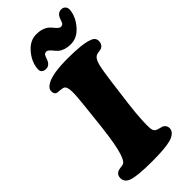

<svg xmlns="http://www.w3.org/2000/svg" viewBox="-295 -992 1060 1060"><g transform="rotate(-45 235.0 -462.5)"><path d="M368.2 -869.1Q379.4 -869.1 384.3 -875.5Q389.2 -881.8 394 -896.5Q406.2 -936.5 436.5 -936.5Q452.6 -936.5 461.9 -925.5Q471.2 -914.6 469.2 -897.9Q463.9 -848.6 426 -805.4Q388.2 -762.2 339.4 -762.2Q313.5 -762.2 293.9 -769Q274.4 -775.9 263.9 -785.9Q253.4 -795.9 245.4 -805.9Q237.3 -815.9 229.7 -822.8Q222.2 -829.6 213.9 -829.6Q202.6 -829.6 197.8 -823Q192.9 -816.4 188 -801.8Q175.8 -762.2 145.5 -762.2Q129.9 -762.2 120.1 -770.8Q110.4 -779.3 112.8 -800.8Q118.2 -850.1 155.8 -893.3Q193.4 -936.5 242.2 -936.5Q268.1 -936.5 287.6 -929.7Q307.1 -922.9 317.9 -912.8Q328.6 -902.8 336.7 -892.8Q344.7 -882.8 352.3 -876Q359.9 -869.1 368.2 -869.1ZM134.8 -315.4 148.4 -439.9Q159.7 -535.2 158.9 -573Q158.2 -610.8 142.6 -619.6Q134.8 -623.5 116 -624.8Q97.2 -626 92.3 -627.9Q78.1 -633.8 78.1 -655.3Q78.1 -678.2 109.4 -694.8Q156.2 -719.7 271 -719.7Q385.7 -719.7 430.7 -702.1Q460.9 -692.4 460.9 -666Q460.9 -640.1 440.9 -628.9Q435.1 -625.5 417.2 -623.5Q399.4 -621.6 390.6 -613.3Q377 -601.1 368.9 -567.6Q360.8 -534.2 350.1 -453.1L330.6 -300.8Q324.2 -250.5 321 -198.7Q317.9 -147 319.8 -127.9Q321.3 -105.5 332.5 -97.2Q340.8 -91.8 356.4 -88.1Q372.1 -84.5 376.5 -82.5Q397 -71.3 397 -48.8Q397 -31.7 382.1 -18.3Q367.2 -4.9 342.8 1Q300.3 12.7 200.2 12.7Q86.9 12.7 45.9 -1Q8.8 -13.7 8.8 -46.4Q8.8 -70.8 28.8 -81.1Q37.1 -85.4 53 -86.9Q68.8 -88.4 75.7 -91.8Q89.8 -99.6 103 -139.2Q120.1 -190.4 134.8 -315.4Z"/></g></svg>

Font: Cooper* ExtraBold
Style: Italic
Weight: 800
Italic angle: -7°
Designer: Owen Earl
Foundry: indestructible type*
Version: Version 0.001